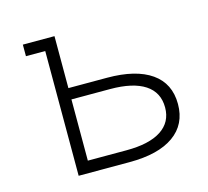

<svg xmlns="http://www.w3.org/2000/svg" viewBox="-83 -625 782 721"><g transform="rotate(-15 308.5 -265.0)"><path d="M138 0V-485H63V-530H186V-328H336Q448 -328 508 -286Q568 -244 568 -164Q568 -85 508 -42.5Q448 0 336 0ZM186 -46H336Q425 -46 471.5 -76.5Q518 -107 518 -164Q518 -223 471.5 -253.5Q425 -284 336 -284H186Z"/></g></svg>

Font: Geist ExtLt
Style: Regular
Weight: 400
Designer: Basement.studio, Andrés Briganti, Mateo Zaragoza
Foundry: Basement.studio, Vercel, Andrés Briganti, Guido Ferreyra, Mateo Zaragoza
Version: Version 1.401